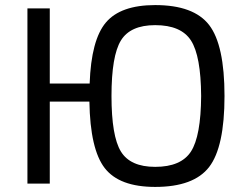

<svg xmlns="http://www.w3.org/2000/svg" viewBox="-20 -723 967 756"><path d="M591 -703Q743 -703 803.5 -624.5Q864 -546 864 -345Q864 -144 803.5 -65.5Q743 13 591 13Q450 13 392.5 -61Q335 -135 332 -323H176V0H88V-690H176V-394H333Q339 -566 397 -634.5Q455 -703 591 -703ZM591 -66Q693 -66 732 -126.5Q771 -187 772 -345Q771 -503 732 -563.5Q693 -624 591 -624Q493 -624 456 -563.5Q419 -503 419 -345Q419 -187 456 -126.5Q493 -66 591 -66Z"/></svg>

Font: Exo 2
Style: Regular
Weight: 400
Designer: Natanael Gama
Version: Version 1.001;PS 001.001;hotconv 1.0.70;makeotf.lib2.5.58329